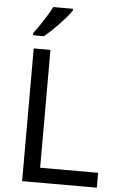

<svg xmlns="http://www.w3.org/2000/svg" viewBox="-62 -987 648 1029"><g transform="rotate(5 262.0 -472.0)"><path d="M97 0V-714H187V-80H499V0ZM288 -934Q279 -920 262 -900Q245 -880 224.5 -858.5Q204 -837 183.5 -817.5Q163 -798 145 -784H87V-796Q102 -815 119.5 -841Q137 -867 154 -894.5Q171 -922 182 -944H288Z"/></g></svg>

Font: Noto Sans Oriya
Style: Regular
Weight: 400
Designer: Amélie Bonet and Sol Matas
Foundry: Google LLC
Version: Version 2.006